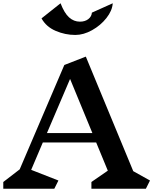

<svg xmlns="http://www.w3.org/2000/svg" viewBox="-22 -1150 934 1170"><path d="M867 0H535V-41L635 -110L564 -282H239L168 -115L334 -50L309 0H-2V-41L98 -118L370 -754L501 -805L790 -107L892 -50ZM405 -669 264 -339H541ZM437 -937Q375 -937 317 -962Q259 -987 231 -1038L347 -1130Q370 -1070 399 -1044Q428 -1018 465 -1018Q496 -1018 516 -1033.5Q536 -1049 538 -1073L665 -1130Q662 -1085 626.5 -1040Q591 -995 539 -966Q487 -937 437 -937Z"/></svg>

Font: Inknut Antiqua SemiBold
Style: Regular
Weight: 600
Designer: Claus Eggers Sørensen
Foundry: Claus Eggers Sørensen
Version: Version 1.003; ttfautohint (v1.8.2) -l 8 -r 50 -G 200 -x 14 